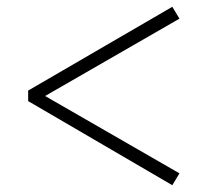

<svg xmlns="http://www.w3.org/2000/svg" viewBox="-20 -642 615 566"><path d="M63 -344 488 -96 509 -131 113 -359 509 -587 488 -622 63 -375Z"/></svg>

Font: Noto Serif TC Light
Style: Regular
Weight: 300
Designer: Ryoko NISHIZUKA 西塚涼子 (kana & ideographs); Frank Grießhammer (Latin, Greek & Cyrillic); Wenlong ZHANG 张文龙 (bopomofo); San
Foundry: Adobe
Version: Version 2.001;hotconv 1.1.0;makeotfexe 2.6.0